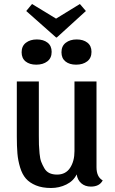

<svg xmlns="http://www.w3.org/2000/svg" viewBox="-20 -917 572 959"><path d="M409 -862 264 -730H260L111 -862L140 -897L260 -824L379 -897ZM238 -658Q238 -627 216.5 -610.5Q195 -594 161 -594Q128 -594 108 -610Q88 -626 88 -656Q88 -687 109.5 -703.5Q131 -720 164 -720Q197 -720 217.5 -704Q238 -688 238 -658ZM437 -658Q437 -627 415.5 -610.5Q394 -594 360 -594Q327 -594 307 -610Q287 -626 287 -656Q287 -687 308.5 -703.5Q330 -720 363 -720Q396 -720 416.5 -704Q437 -688 437 -658ZM462 -82Q462 -33 493 -16Q477 15 434 15Q405 15 386 -1.5Q367 -18 363 -46Q347 -13 311.5 4.5Q276 22 235 22Q191 22 159.5 9Q128 -4 109.5 -25Q91 -46 80.5 -80.5Q70 -115 67 -150.5Q64 -186 64 -236V-510H174V-241Q174 -211 174.5 -194.5Q175 -178 177.5 -151Q180 -124 186 -108.5Q192 -93 201.5 -76.5Q211 -60 227 -52.5Q243 -45 265 -45Q308 -45 330 -78.5Q352 -112 352 -162V-510H462Z"/></svg>

Font: Sansita
Style: Regular
Weight: 400
Designer: Pablo Cosgaya
Foundry: Omnibus-Type
Version: Version 1.006;hotconv 1.0.109;makeotfexe 2.5.65596